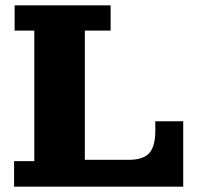

<svg xmlns="http://www.w3.org/2000/svg" viewBox="-20 -702 750 722"><path d="M33 0V-96H109V-587H35V-682H396V-587H299V0ZM299 0V-101H669V0ZM464 -101Q519 -101 541.5 -126.5Q564 -152 564 -210V-246H669V-101Z"/></svg>

Font: Montagu Slab 24pt
Style: Bold
Weight: 700
Designer: Florian Karsten
Foundry: Florian Karsten
Version: Version 1.000